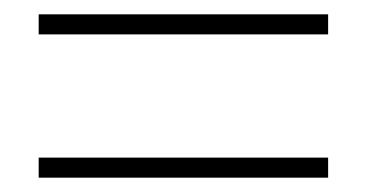

<svg xmlns="http://www.w3.org/2000/svg" viewBox="-20 -464 512 268"><path d="M34 -416V-444H438V-416ZM34 -216V-244H438V-216Z"/></svg>

Font: SourceSans3VF
Style: Regular
Weight: 200
Designer: Paul D. Hunt
Foundry: Adobe
Version: Version 3.052;hotconv 1.1.0;makeotfexe 2.6.0